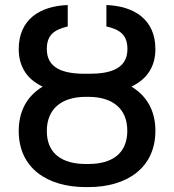

<svg xmlns="http://www.w3.org/2000/svg" viewBox="-20 -741 699 771"><path d="M320.8 -444.8C233.4 -444.8 168 -466.8 168 -543.9C168 -600.6 197.3 -621.6 252 -634.8V-720.7C140.1 -716.8 55.2 -662.6 55.2 -543.9C55.2 -478 85 -430.7 133.3 -402.8C139.2 -399.4 145 -396 151.4 -393.1C144.5 -389.2 138.2 -384.8 131.8 -379.9C83.5 -343.3 55.2 -288.6 55.2 -214.8C55.2 -65.9 169.9 10.3 324.2 10.3H335C488.3 10.3 604 -65.9 604 -215.8C604 -288.6 575.7 -343.3 527.3 -379.9C521 -384.8 514.2 -389.2 507.8 -393.1C514.2 -396 520 -399.4 525.4 -402.8C574.2 -431.2 604 -478 604 -543.9C604 -662.6 518.6 -716.8 407.2 -720.7V-634.8C462.4 -622.1 491.7 -600.6 491.7 -543.9C491.7 -466.3 425.8 -444.8 338.4 -444.8ZM335 -352.1C429.2 -352.1 491.2 -307.1 491.2 -215.8C491.2 -124 429.2 -82.5 335 -82.5H324.2C230.5 -82.5 168 -123.5 168 -214.8C168 -306.6 230.5 -352.1 324.2 -352.1Z"/></svg>

Font: Bert Sans Medium
Style: Regular
Weight: 500
Designer: Christian Robertson (Google), Cristiano Sobral
Foundry: Google, Cristiano Sobral
Version: Version 3.101